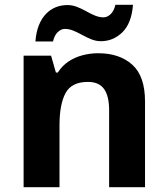

<svg xmlns="http://www.w3.org/2000/svg" viewBox="-20 -777 697 797"><path d="M388 -556Q476 -556 529 -508.5Q582 -461 582 -356V0H433V-319Q433 -378 412 -407.5Q391 -437 345 -437Q277 -437 252 -390.5Q227 -344 227 -257V0H78V-546H192L212 -476H220Q238 -504 264 -521.5Q290 -539 322 -547.5Q354 -556 388 -556ZM127 -605Q130 -644 141.5 -672.5Q153 -701 171 -719.5Q189 -738 211.5 -747Q234 -756 260 -756Q280 -756 299.5 -748.5Q319 -741 337.5 -730.5Q356 -720 374 -712.5Q392 -705 410 -705Q425 -705 439 -718Q453 -731 459 -757H532Q526 -680 488 -643Q450 -606 399 -606Q379 -606 360 -613.5Q341 -621 322 -631.5Q303 -642 285 -649.5Q267 -657 249 -657Q234 -657 220 -644Q206 -631 200 -605Z"/></svg>

Font: Noto Sans Kannada
Style: Regular
Weight: 400
Designer: Jelle Bosma - Monotype Design Team
Foundry: Monotype Imaging Inc.
Version: Version 2.003